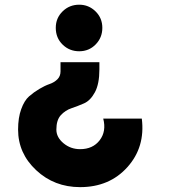

<svg xmlns="http://www.w3.org/2000/svg" viewBox="-20 -541 716 809"><path d="M215 -423.8Q215 -465 243.8 -493.1Q272.5 -521.2 313.8 -521.2Q353.8 -521.2 382.5 -493.1Q411.2 -465 411.2 -423.8Q411.2 -382.5 383.1 -353.8Q355 -325 313.8 -325Q272.5 -325 243.8 -353.1Q215 -381.2 215 -423.8ZM317.5 247.5Q208.8 247.5 132.5 176.2Q56.2 105 56.2 5Q56.2 -45 69.4 -81.2Q82.5 -117.5 102.5 -135Q122.5 -152.5 145.6 -166.2Q168.8 -180 188.8 -186.9Q208.8 -193.8 221.9 -206.9Q235 -220 235 -240V-278.8H398.8V-248.8Q398.8 -187.5 380 -152.5Q361.2 -117.5 334.4 -105.6Q307.5 -93.8 281.2 -85Q255 -76.2 236.2 -55.6Q217.5 -35 217.5 5Q217.5 37.5 247.5 62.5Q277.5 87.5 317.5 87.5Q371.2 87.5 400 50Q428.8 12.5 415 -41.2H577.5Q592.5 78.8 516.9 163.1Q441.2 247.5 317.5 247.5Z"/></svg>

Font: Now Black
Style: Regular
Weight: 900
Designer: Alfredo Marco Pradil
Foundry: Alfredo Marco Pradil
Version: Version 1.002;PS 001.002;hotconv 1.0.88;makeotf.lib2.5.64775